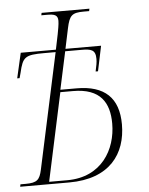

<svg xmlns="http://www.w3.org/2000/svg" viewBox="-76 -757 620 800"><g transform="rotate(-5 234.0 -357.0)"><path d="M-24 0H181C352 0 421 -100 421 -222C421 -333 363 -388 246 -388H178L212 -546H279C320 -546 339 -542 339 -503C339 -488 336 -474 331 -451H341L363 -556H214L232 -641C243 -693 254 -704 303 -704H326L328 -714H128L126 -704H149C180 -704 195 -700 195 -675C195 -660 190 -635 187 -619L174 -556H27L3 -451H13L19 -473C34 -538 44 -546 124 -546H172L68 -63C59 -22 48 -10 0 -10H-22ZM174 -10H98L177 -378H230C345 -378 381 -316 381 -229C381 -121 318 -10 174 -10Z"/></g></svg>

Font: Noto Serif Display ExtraCondensed ExtraLight
Style: Italic
Weight: 200
Width: 2
Italic angle: -12°
Designer: Monotype Design Team
Foundry: Monotype Imaging Inc.
Version: Version 2.009